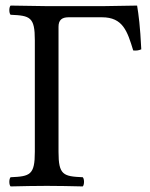

<svg xmlns="http://www.w3.org/2000/svg" viewBox="-20 -667 537 689"><path d="M147 -645C147 -645 68 -646 18 -647C12 -641 12 -620 18 -614C88 -611 105 -606 105 -523V-122C105 -39 88 -34 18 -31C12 -25 12 -4 18 2C57 1 110.2 0 148 0C185.8 0 237 1 277 2C283 -4 283 -25 277 -31C207 -34 190 -39 190 -122V-571C190 -595 202 -605 226 -605H346C421 -605 437 -555 458 -486C467.7 -484.8 477.3 -485.7 487 -490C482.9 -574.3 477.5 -613.2 472 -647C433 -646 352 -645 352 -645Z"/></svg>

Font: Libertinus Math
Style: Regular
Weight: 400
Designer: Philipp H. Poll
Foundry: Khaled Hosny
Version: Version 6.2